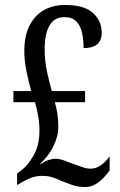

<svg xmlns="http://www.w3.org/2000/svg" viewBox="-20 -744 482 774"><path d="M324 10Q294 10 272 2Q250 -6 229 -14Q210 -23 192 -29Q174 -35 150 -35Q126 -35 105 -27Q84 -19 64 -7L49 2V-44L68 -59Q92 -77 115.5 -117.5Q139 -158 139 -217Q139 -247 134 -276Q129 -305 121 -332H34V-377H106Q96 -412 87 -455Q78 -498 78 -540Q78 -626 122 -675Q166 -724 243 -724Q319 -724 354.5 -692Q390 -660 390 -612Q390 -550 317 -550Q317 -582 311 -610.5Q305 -639 288.5 -657Q272 -675 240 -675Q199 -675 179.5 -641Q160 -607 160 -545Q160 -498 170 -452.5Q180 -407 189 -377H323V-332H201Q208 -308 211.5 -285Q215 -262 215 -233Q215 -194 195 -154Q175 -114 143 -85L144 -82Q161 -94 176 -99Q191 -104 203 -104Q220 -104 240 -96.5Q260 -89 276 -83Q292 -78 310.5 -71Q329 -64 346 -64Q367 -64 387.5 -78.5Q408 -93 422 -114V-57Q413 -44 398.5 -28.5Q384 -13 365.5 -1.5Q347 10 324 10Z"/></svg>

Font: Noto Serif Tamil ExtraCondensed
Style: Regular
Weight: 400
Width: 2
Designer: Indian Type Foundry, Tom Grace, and the Monotype Design Team
Foundry: Monotype Imaging Inc.
Version: Version 2.004; ttfautohint (v1.8.4.7-5d5b)